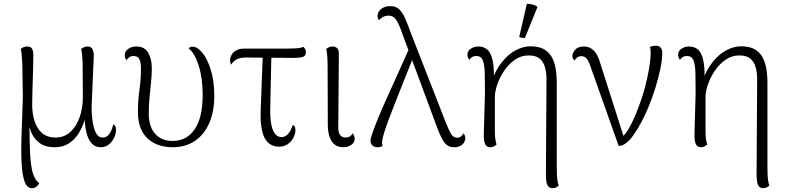

<svg xmlns="http://www.w3.org/2000/svg" viewBox="-20 -760 4125 1008"><path d="M148 228Q125 228 112.5 201.5Q100 175 95 118Q90 61 92.5 -30Q95 -121 100 -251L97 -428Q95 -458 93.5 -476Q92 -494 89 -503Q94 -508 103 -512Q112 -516 124 -516Q142 -516 148.5 -503.5Q155 -491 155 -472Q155 -443 154 -409.5Q153 -376 152 -341.5Q151 -307 150 -273Q149 -239 149 -208Q149 -166 160.5 -127Q172 -88 199 -63Q226 -38 273 -38Q317 -38 349 -67Q381 -96 398 -144.5Q415 -193 415 -249Q415 -348 414 -412.5Q413 -477 406 -503Q414 -509 422 -512.5Q430 -516 440 -516Q459 -516 466.5 -500Q474 -484 472 -458L461 -202Q461 -174 463.5 -145Q466 -116 472.5 -91.5Q479 -67 490 -52.5Q501 -38 519 -38Q536 -38 547 -49Q558 -60 565 -76.5Q572 -93 574 -107Q579 -105 584 -99.5Q589 -94 589 -79Q589 -56 578 -34.5Q567 -13 549.5 0Q532 13 509 13Q479 13 460.5 -8Q442 -29 433.5 -65Q425 -101 424 -147H429Q417 -100 395.5 -64Q374 -28 342 -7.5Q310 13 269 13Q216 13 185.5 -11Q155 -35 142 -71Q129 -107 126 -144H134Q135 -71 136 -6.5Q137 58 143.5 106Q150 154 165 178Q170 188 176 193Q182 198 186 201Q182 211 172 219.5Q162 228 148 228Z M886 13Q830 13 788.5 -9Q747 -31 725.5 -72Q704 -113 704 -170Q704 -230 712 -287Q720 -344 720 -400Q720 -432 712 -449Q704 -466 680 -466Q667 -466 658 -459Q649 -452 644 -444Q635 -455 635 -469Q635 -491 653.5 -503.5Q672 -516 695 -516Q739 -516 758 -483.5Q777 -451 777 -401Q777 -366 773 -328Q769 -290 765 -248.5Q761 -207 761 -164Q761 -95 794.5 -57.5Q828 -20 886 -20Q961 -20 1002.5 -82Q1044 -144 1044 -261Q1044 -350 1023 -416Q1002 -482 971 -505Q975 -515 991 -515Q1016 -515 1042.5 -483Q1069 -451 1087 -392.5Q1105 -334 1105 -257Q1105 -173 1078 -112.5Q1051 -52 1002 -19.5Q953 13 886 13Z M1446 10Q1393 10 1368.5 -37Q1344 -84 1349 -191L1360 -482H1405L1399 -204Q1397 -141 1404.5 -105.5Q1412 -70 1426 -55Q1440 -40 1458 -40Q1477 -40 1492.5 -57Q1508 -74 1517 -104Q1525 -101 1528 -94Q1531 -87 1531 -77Q1531 -56 1520 -36Q1509 -16 1490 -3Q1471 10 1446 10ZM1194 -421Q1188 -430 1188 -443Q1188 -457 1195.5 -471.5Q1203 -486 1220 -495.5Q1237 -505 1266 -505H1493Q1524 -505 1543.5 -507Q1563 -509 1574 -514Q1577 -511 1581.5 -503.5Q1586 -496 1586 -487Q1586 -466 1569.5 -461Q1553 -456 1517 -456Q1451 -456 1390.5 -457Q1330 -458 1271 -458Q1245 -458 1226 -450Q1207 -442 1194 -421Z M1784 13Q1741 13 1721 -19Q1701 -51 1701 -103L1700 -408Q1700 -442 1698 -465Q1696 -488 1693 -503Q1701 -509 1708.5 -512.5Q1716 -516 1727 -516Q1741 -516 1750.5 -506.5Q1760 -497 1759 -475L1756 -98Q1755 -66 1765 -52Q1775 -38 1795 -38Q1808 -38 1816.5 -43.5Q1825 -49 1832 -60Q1837 -54 1839.5 -46.5Q1842 -39 1842 -32Q1842 -11 1823.5 1Q1805 13 1784 13Z M2364 13Q2343 13 2328 2.5Q2313 -8 2301.5 -29.5Q2290 -51 2278 -82L2096 -573Q2083 -611 2072 -634.5Q2061 -658 2049 -668Q2037 -678 2021 -678Q2004 -678 1990 -670.5Q1976 -663 1970 -654Q1967 -657 1964.5 -663Q1962 -669 1962 -676Q1962 -699 1982 -713.5Q2002 -728 2029 -728Q2058 -728 2075.5 -711.5Q2093 -695 2106.5 -664.5Q2120 -634 2135 -592L2323 -110Q2337 -76 2348.5 -56.5Q2360 -37 2380 -37Q2393 -37 2401 -44.5Q2409 -52 2414 -60Q2417 -56 2420 -49.5Q2423 -43 2423 -34Q2423 -25 2417 -13.5Q2411 -2 2398 5.5Q2385 13 2364 13ZM1962 13Q1948 13 1939.5 7Q1931 1 1928 -6.5Q1925 -14 1925 -20Q1925 -32 1935.5 -62.5Q1946 -93 1964 -137Q1982 -181 2004.5 -231Q2027 -281 2050 -331.5Q2073 -382 2093 -427.5Q2113 -473 2128 -505L2156 -476Q2145 -448 2128.5 -406.5Q2112 -365 2093 -317.5Q2074 -270 2055 -221.5Q2036 -173 2020 -130.5Q2004 -88 1995 -57.5Q1986 -27 1986 -13Q1986 -9 1986.5 -3.5Q1987 2 1989 6Q1986 9 1978.5 11Q1971 13 1962 13Z M2882 228Q2866 228 2858.5 218.5Q2851 209 2848.5 193Q2846 177 2846 156L2849 -332Q2850 -375 2841.5 -405.5Q2833 -436 2813 -452.5Q2793 -469 2756 -469Q2715 -469 2682 -445.5Q2649 -422 2625.5 -386.5Q2602 -351 2590 -314.5Q2578 -278 2578 -251V-75Q2578 -46 2580.5 -29.5Q2583 -13 2587 -1Q2581 4 2573 8.5Q2565 13 2554 13Q2534 13 2526.5 -5Q2519 -23 2520 -56L2526 -274Q2526 -333 2525 -376Q2524 -419 2515 -442.5Q2506 -466 2481 -466Q2467 -466 2458 -460Q2449 -454 2444 -446Q2440 -451 2437 -458Q2434 -465 2434 -472Q2434 -493 2452 -504.5Q2470 -516 2492 -516Q2519 -516 2538.5 -499.5Q2558 -483 2567 -440Q2576 -397 2572 -318L2558 -324Q2581 -392 2615.5 -434.5Q2650 -477 2689 -497Q2728 -517 2766 -517Q2795 -517 2820 -508.5Q2845 -500 2864 -478.5Q2883 -457 2893 -419Q2903 -381 2903 -323V108Q2903 127 2903.5 147.5Q2904 168 2906.5 186Q2909 204 2913 214Q2910 218 2901 223Q2892 228 2882 228ZM2736 -561Q2730 -560 2720 -561.5Q2710 -563 2706 -567L2746 -740Q2762 -740 2777 -736Q2792 -732 2802 -724Z M3228 6 3079 -414Q3069 -442 3059 -453.5Q3049 -465 3033 -465Q3019 -465 3010 -458Q3001 -451 2996 -442Q2992 -446 2988.5 -452Q2985 -458 2985 -467Q2985 -481 2999.5 -498.5Q3014 -516 3046 -516Q3074 -516 3096 -496Q3118 -476 3132 -426L3258 -31L3235 -35Q3249 -39 3266 -62Q3283 -85 3300 -120.5Q3317 -156 3333 -199Q3352 -248 3366 -301Q3380 -354 3388 -402Q3396 -450 3396 -483Q3396 -493 3395 -501.5Q3394 -510 3392 -513Q3397 -516 3405 -518Q3413 -520 3422 -520Q3441 -520 3449 -509Q3457 -498 3457 -484Q3457 -447 3447 -399.5Q3437 -352 3421.5 -301Q3406 -250 3386.5 -203Q3367 -156 3348 -120Q3326 -79 3305.5 -50.5Q3285 -22 3266 -8Q3247 6 3228 6Z M3988 228Q3972 228 3964.5 218.5Q3957 209 3954.5 193Q3952 177 3952 156L3955 -332Q3956 -375 3947.5 -405.5Q3939 -436 3919 -452.5Q3899 -469 3862 -469Q3821 -469 3788 -445.5Q3755 -422 3731.5 -386.5Q3708 -351 3696 -314.5Q3684 -278 3684 -251V-75Q3684 -46 3686.5 -29.5Q3689 -13 3693 -1Q3687 4 3679 8.5Q3671 13 3660 13Q3640 13 3632.5 -5Q3625 -23 3626 -56L3632 -274Q3632 -333 3631 -376Q3630 -419 3621 -442.5Q3612 -466 3587 -466Q3573 -466 3564 -460Q3555 -454 3550 -446Q3546 -451 3543 -458Q3540 -465 3540 -472Q3540 -493 3558 -504.5Q3576 -516 3598 -516Q3625 -516 3644.5 -499.5Q3664 -483 3673 -440Q3682 -397 3678 -318L3664 -324Q3687 -392 3721.5 -434.5Q3756 -477 3795 -497Q3834 -517 3872 -517Q3901 -517 3926 -508.5Q3951 -500 3970 -478.5Q3989 -457 3999 -419Q4009 -381 4009 -323V108Q4009 127 4009.5 147.5Q4010 168 4012.5 186Q4015 204 4019 214Q4016 218 4007 223Q3998 228 3988 228Z"/></svg>

Font: Arima Light
Style: Regular
Weight: 300
Designer: Joana Correia and Natanael Gama
Foundry: NDISCOVER
Version: Version 1.101;gftools[0.9.23]